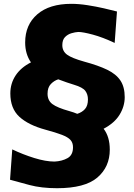

<svg xmlns="http://www.w3.org/2000/svg" viewBox="-20 -847 709 1017"><path d="M282.2 149.9Q199.7 149.9 136.5 133.1Q73.2 116.2 33.2 105L44.9 -55.7Q101.1 -28.8 161.6 -10Q222.2 8.8 269 8.8Q308.6 6.8 337.6 -9.3Q366.7 -25.4 366.7 -66.9Q366.7 -90.8 353.3 -105.7Q339.8 -120.6 308.1 -132.8Q276.4 -145 220.2 -160.2Q130.4 -184.6 82.5 -228.5Q34.7 -272.5 34.7 -352.1Q34.7 -404.8 62.7 -447.3Q90.8 -489.7 144 -516.6Q113.3 -561 113.3 -622.1Q113.3 -715.8 177.5 -771.2Q241.7 -826.7 357.9 -826.7Q397.5 -826.7 443.1 -819.6Q488.8 -812.5 530.3 -803Q571.8 -793.5 599.6 -786.1L587.4 -619.6Q524.4 -649.4 471.7 -663.6Q418.9 -677.7 395 -677.7Q377.9 -676.8 358.2 -670.9Q338.4 -665 324.2 -650.4Q310.1 -635.7 310.1 -607.9Q310.1 -575.7 335.7 -557.1Q361.3 -538.6 426.3 -520.5Q500.5 -500.5 547.9 -477.5Q595.2 -454.6 617.9 -420.4Q640.6 -386.2 640.6 -332.5Q640.6 -283.7 613.5 -239.5Q586.4 -195.3 528.8 -165Q561.5 -123 561.5 -54.2Q561.5 37.1 495.6 93.5Q429.7 149.9 282.2 149.9ZM288.6 -426.8Q266.6 -419.9 249.3 -401.9Q231.9 -383.8 231.9 -350.6Q231.9 -314.9 257.6 -295.7Q283.2 -276.4 348.1 -258.3Q359.9 -254.9 370.1 -251.5Q380.4 -248 389.2 -244.1Q414.6 -252 430.2 -269.5Q445.8 -287.1 445.8 -320.3Q445.8 -347.2 431.9 -365.7Q418 -384.3 372.6 -397.9Q356.4 -402.8 334 -410.4Q311.5 -418 288.6 -426.8Z"/></svg>

Font: Pinar DS1 ExtraBold
Style: Regular
Weight: 800
Designer: Amin Abedi
Version: Version 3.000